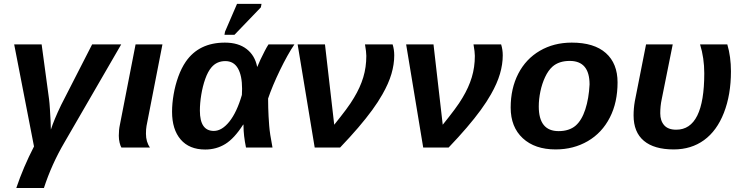

<svg xmlns="http://www.w3.org/2000/svg" viewBox="-20 -756 3809 984"><path d="M310.5 -26.4Q244.6 85.9 205.1 207.5H63.5Q99.6 100.6 154.3 -5.4L52.7 -528.3H193.4L231.4 -247.6Q233.9 -229 235.8 -197.5Q237.8 -166 239.3 -136.2Q240.7 -106.4 240.7 -91.8Q248.5 -116.2 261.7 -147.9Q274.9 -179.7 293.5 -218.3L452.1 -528.3H601.1Z M728 -70.8Q728 -28.8 748.5 0H602.1Q597.2 -7.8 593 -24.7Q588.9 -41.5 588.9 -60.5Q588.9 -90.8 594.2 -115.2L674.8 -528.3H812.5L731 -110.8Q728 -94.2 728 -70.8Z M1132.8 -537.6Q1201.7 -537.6 1244.1 -504.6Q1286.6 -471.7 1297.9 -413.6H1298.8Q1304.2 -427.7 1314.7 -450.2Q1325.2 -472.7 1336.7 -494.6Q1348.1 -516.6 1356 -528.3H1488.8Q1472.2 -504.4 1452.9 -469.7Q1433.6 -435.1 1414.8 -396.2Q1396 -357.4 1380.1 -319.6Q1364.3 -281.7 1354 -251Q1354 -225.6 1354.7 -202.9Q1355.5 -180.2 1356.4 -160.2Q1357.9 -133.8 1359.6 -112.1Q1361.3 -90.3 1365.2 -64.7Q1369.1 -39.1 1376.5 0H1240.7Q1228 -62 1228 -109.9V-117.2H1226.1Q1180.7 -46.4 1134.8 -18.1Q1088.9 10.3 1031.7 10.3Q950.2 10.3 906 -41Q861.8 -92.3 861.8 -183.1Q861.8 -225.6 869.9 -272.5Q877.9 -319.3 893.8 -363.3Q909.7 -407.2 932.1 -439.9Q999.5 -537.6 1132.8 -537.6ZM1134.8 -442.9Q1091.3 -442.9 1064 -411.1Q1045.4 -389.6 1032 -351.8Q1018.6 -314 1011.5 -270.5Q1004.4 -227.1 1004.4 -189Q1004.4 -85 1075.7 -85Q1117.2 -85 1155.5 -132.8Q1193.8 -180.7 1219.7 -269.5L1220.7 -300.8Q1220.7 -368.7 1199.2 -405.8Q1177.7 -442.9 1134.8 -442.9ZM1316.9 -718.3 1181.6 -577.6H1130.4L1133.3 -593.8L1194.8 -736.3H1320.3Z M1692.9 -116.7Q1727.5 -159.7 1753.2 -194.1Q1778.8 -228.5 1794.4 -255.4Q1826.2 -308.1 1841.8 -359.9Q1857.4 -411.6 1857.4 -469.7Q1857.4 -489.7 1850.6 -528.3H1992.2Q2000.5 -502 2000.5 -472.2Q2000.5 -426.3 1986.1 -377.2Q1971.7 -328.1 1939.9 -272.5Q1918.5 -234.4 1887.5 -191.9Q1856.4 -149.4 1815.7 -101.8Q1774.9 -54.2 1723.1 0H1592.8L1505.4 -528.3H1645.5Z M2249 -116.7Q2283.7 -159.7 2309.3 -194.1Q2335 -228.5 2350.6 -255.4Q2382.3 -308.1 2397.9 -359.9Q2413.6 -411.6 2413.6 -469.7Q2413.6 -489.7 2406.7 -528.3H2548.3Q2556.6 -502 2556.6 -472.2Q2556.6 -426.3 2542.2 -377.2Q2527.8 -328.1 2496.1 -272.5Q2474.6 -234.4 2443.6 -191.9Q2412.6 -149.4 2371.8 -101.8Q2331.1 -54.2 2279.3 0H2148.9L2061.5 -528.3H2201.7Z M3145 -333.5Q3145 -283.2 3135.3 -238Q3125.5 -192.9 3105.5 -153.8Q3065.4 -75.2 2992.4 -32.7Q2919.4 9.8 2827.6 9.8Q2721.2 9.8 2659.2 -47.6Q2597.2 -105 2597.2 -204.6Q2597.2 -302.7 2636.2 -378.4Q2675.3 -454.1 2746.8 -495.8Q2818.4 -537.6 2910.2 -537.6Q3024.9 -537.6 3085 -484.1Q3145 -430.7 3145 -333.5ZM3001.5 -323.2Q3001.5 -443.8 2899.9 -443.8Q2844.7 -443.8 2811.5 -414.6Q2789.6 -395 2773.7 -361.1Q2757.8 -327.1 2749.5 -287.4Q2741.2 -247.6 2741.2 -210.4Q2741.2 -147 2766.6 -115.5Q2792 -84 2842.8 -84Q2870.1 -84 2891.8 -91.1Q2913.6 -98.1 2929.7 -111.8Q2961.4 -139.2 2979.7 -195.3Q2998 -251.5 3001.5 -323.2Z M3689.9 -177.7Q3653.8 -85.4 3588.1 -37.8Q3522.5 9.8 3433.1 9.8Q3332.5 9.8 3279.8 -34.4Q3227.1 -78.6 3227.1 -164.6Q3227.1 -200.2 3233.4 -236.8L3291 -528.3H3427.7L3371.1 -246.6Q3363.8 -212.4 3363.8 -175.3Q3363.8 -137.2 3383.8 -114.3Q3403.8 -91.3 3445.8 -91.3Q3517.6 -91.3 3553.5 -163.6Q3589.4 -235.8 3589.4 -380.4Q3589.4 -458.5 3567.9 -528.3H3707.5Q3726.1 -465.3 3726.1 -390.1Q3726.1 -270.5 3689.9 -177.7Z"/></svg>

Font: Arimo
Style: Italic
Weight: 400
Italic angle: -12°
Designer: Steve Matteson
Foundry: Monotype Imaging Inc.
Version: Version 1.33